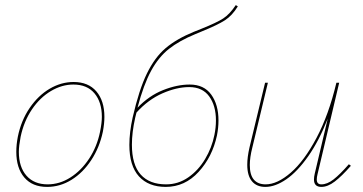

<svg xmlns="http://www.w3.org/2000/svg" viewBox="-20 -731 1427 754"><path d="M44 -135Q44 -163 50 -194Q63 -258 96.5 -307Q130 -356 175 -382.5Q220 -409 269 -409Q327 -409 358.5 -372Q390 -335 390 -272Q390 -246 384 -214Q371 -152 338.5 -102.5Q306 -53 261 -25Q216 3 165 3Q107 3 75.5 -34Q44 -71 44 -135ZM373 -214Q380 -249 380 -272Q380 -330 351 -364.5Q322 -399 268 -399Q223 -399 180 -373.5Q137 -348 105.5 -301.5Q74 -255 61 -194Q54 -157 54 -135Q54 -75 84 -41Q114 -7 167 -7Q214 -7 256.5 -34Q299 -61 330 -108Q361 -155 373 -214Z M520 -308Q565 -355 620 -377Q675 -399 725 -399Q781 -399 809.5 -359.5Q838 -320 838 -258Q838 -229 832 -199Q814 -115 760 -56Q706 3 631 3Q563 3 525.5 -38.5Q488 -80 488 -162Q488 -211 501 -270Q526 -379 557 -442.5Q588 -506 630.5 -542Q673 -578 741 -606L771 -618Q831 -642 856.5 -658.5Q882 -675 906 -711L914 -706Q892 -670 863.5 -651.5Q835 -633 771 -607L747 -597Q684 -571 643.5 -539Q603 -507 573.5 -453Q544 -399 520 -308ZM516 -289 511 -269Q498 -211 498 -163Q498 -84 532.5 -45.5Q567 -7 632 -7Q680 -7 719.5 -34.5Q759 -62 785.5 -106.5Q812 -151 822 -201Q828 -230 828 -258Q828 -316 801.5 -352.5Q775 -389 723 -389Q674 -389 618 -364.5Q562 -340 516 -289Z M1358 -80Q1322 -39 1294.5 -18Q1267 3 1242 3Q1213 3 1213 -26Q1213 -36 1216 -49L1267 -265Q1233 -178 1190.5 -117.5Q1148 -57 1104.5 -27Q1061 3 1022 3Q988 3 969.5 -19Q951 -41 951 -84Q951 -114 960 -153L1021 -406H1032L971 -152Q961 -113 961 -83Q961 -44 977 -25.5Q993 -7 1023 -7Q1069 -7 1122 -53Q1175 -99 1223 -189.5Q1271 -280 1301 -406H1312L1227 -47Q1224 -35 1224 -26Q1224 -7 1242 -7Q1265 -7 1290 -26.5Q1315 -46 1350 -86Z"/></svg>

Font: Ysabeau Infant Hairline
Style: Italic
Weight: 100
Italic angle: -12°
Designer: Christian Thalmann (Catharsis Fonts)
Version: Version 0.003